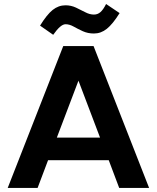

<svg xmlns="http://www.w3.org/2000/svg" viewBox="-20 -930 776 950"><path d="M18.1 0 293 -702.1H442.9L717.8 0H569.8L518.1 -137.2H217.8L166 0ZM261.2 -249H475.1L368.2 -530.8ZM243.2 -757.8 178.2 -803.2Q211.9 -857.9 240.7 -880.9Q269.5 -903.8 304.2 -903.8Q331.5 -903.8 356 -892.3Q380.4 -880.9 402.1 -869.4Q423.8 -857.9 444.8 -857.9Q462.9 -857.9 476.8 -869.9Q490.7 -881.8 504.9 -910.2L571.8 -865.2Q537.6 -810.5 508.5 -787.4Q479.5 -764.2 444.8 -764.2Q414.6 -764.2 389.6 -775.6Q364.7 -787.1 344.2 -798.6Q323.7 -810.1 304.2 -810.1Q279.8 -810.1 243.2 -757.8Z"/></svg>

Font: LT Superior
Style: Bold
Weight: 400
Designer: Daniel Lyons
Foundry: LyonsType
Version: Version 1.000